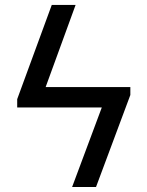

<svg xmlns="http://www.w3.org/2000/svg" viewBox="-20 -747 589 767"><path d="M500.7 -399.1H162.3L282 -727.3H186.8L48.7 -350.9V-317.8H386.7L268.1 0H363.6L500.7 -367.5Z"/></svg>

Font: Margiela Sans Text
Style: Regular
Weight: 400
Designer: Stefan Endress, Andreas Faust
Version: Version 1.100;FEAKit 1.0